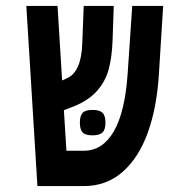

<svg xmlns="http://www.w3.org/2000/svg" viewBox="-20 -629 640 649"><path d="M69 -609H174.5L190 -357L204 -363.5Q254.5 -383.5 258 -480.5L263 -609H364.5L360.5 -492Q358.5 -436 347.5 -395Q336.5 -354 308 -321.8Q279.5 -289.5 228.5 -269L196 -256.5L204.5 -119.5H263.5Q326.5 -119.5 364.5 -184.5Q402.5 -249.5 411.5 -380.5L427 -609H531.5L517 -376.5Q510 -265 479.5 -180.5Q449 -96 394.5 -48Q340 0 263 0H106.5ZM250 -214.5Q250 -238 259.5 -247.8Q269 -257.5 292.5 -257.5Q316.5 -257.5 326.5 -247.8Q336.5 -238 336.5 -214.5Q336.5 -191 326.5 -181.2Q316.5 -171.5 292.5 -171.5Q269 -171.5 259.5 -181.2Q250 -191 250 -214.5Z"/></svg>

Font: JuliaMono SemiBold
Style: Regular
Weight: 600
Monospace: yes
Designer: cormullion
Foundry: corm
Version: Version 0.055; ttfautohint (v1.8.4)